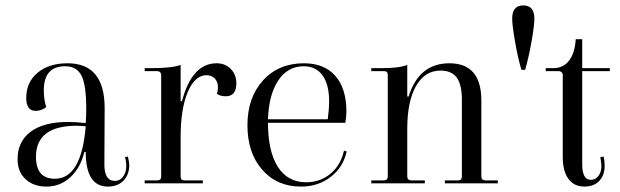

<svg xmlns="http://www.w3.org/2000/svg" viewBox="-20 -678 2292 710"><path d="M152 12Q104 12 74.5 -15.5Q45 -43 45 -89Q45 -155 93.5 -191Q142 -227 231 -227Q261 -227 297 -223Q299 -255 299 -274Q299 -363 281.5 -398Q264 -433 221 -433Q142 -433 142 -344Q142 -309 151 -282Q133 -268 112 -268Q77 -268 77 -316Q77 -374 119 -409Q161 -444 230 -444Q367 -444 367 -278L366 -70Q366 -9 405 -9Q423 -9 435 -24.5Q447 -40 447 -65Q447 -82 442 -97L453 -99Q458 -77 458 -68Q458 -32 436.5 -10Q415 12 379 12Q297 12 297 -116H292Q277 -56 239.5 -22Q202 12 152 12ZM113 -98Q113 -17 183 -17Q281 -17 297 -211Q275 -213 264 -213Q113 -213 113 -98Z M515 0V-11H562Q576 -11 576 -25V-399Q576 -415 560 -415H515V-426H541Q616 -426 648 -438V-304H653Q690 -444 781 -444Q813 -444 833.5 -423Q854 -402 854 -370Q854 -322 815 -322Q792 -322 782 -332Q786 -342 786 -355Q786 -376 774 -388Q762 -400 743 -400Q700 -399 674 -337Q648 -275 648 -172V-25Q648 -11 662 -11H730V0Z M1093 12Q1004 12 949.5 -50.5Q895 -113 895 -215Q895 -317 952.5 -380.5Q1010 -444 1104 -444Q1179 -444 1220 -397.5Q1261 -351 1261 -265Q1261 -248 1257 -224H971Q971 -118 1007.5 -61Q1044 -4 1112 -4Q1164 -4 1202 -35.5Q1240 -67 1252 -121L1262 -118Q1249 -59 1202.5 -23.5Q1156 12 1093 12ZM1103 -433Q1044 -433 1009 -380.5Q974 -328 971 -237H1192Q1197 -274 1197 -304Q1197 -366 1172.5 -399.5Q1148 -433 1103 -433Z M1353 0V-11H1400Q1414 -11 1414 -26V-401Q1414 -415 1400 -415H1353V-426H1394Q1456 -426 1486 -438V-321H1491Q1529 -444 1642 -444Q1760 -444 1760 -306V-26Q1760 -11 1775 -11H1821V0H1625V-11H1675Q1688 -11 1688 -26V-309Q1688 -365 1669 -391Q1650 -417 1609 -417Q1551 -417 1518.5 -360Q1486 -303 1486 -202V-26Q1486 -11 1501 -11H1551V0Z M1908 -420Q1895 -464 1884.5 -524.5Q1874 -585 1874 -609Q1874 -658 1915 -658Q1956 -658 1956 -609Q1956 -583 1945.5 -524Q1935 -465 1922 -420Z M2141 12Q2103 12 2082 -16.5Q2061 -45 2061 -98V-401Q2061 -407 2056.5 -411Q2052 -415 2047 -415H1998V-426H2026Q2063 -426 2084.5 -454Q2106 -482 2109 -533H2133V-426H2235V-415H2133V-70Q2133 -13 2165 -13Q2182 -13 2193 -27.5Q2204 -42 2204 -64Q2204 -73 2200 -97L2212 -99Q2216 -84 2216 -65Q2216 -30 2196 -9Q2176 12 2141 12Z"/></svg>

Font: Arapey Regular-Display
Style: Regular
Weight: 400
Designer: Eduardo Rodriguez Tunni
Foundry: Eduardo Rodriguez Tunni
Version: Version 4.000